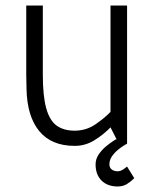

<svg xmlns="http://www.w3.org/2000/svg" viewBox="-20 -520 550 695"><path d="M250 8Q166 8 122 -45.5Q78 -99 76 -198L75 -250V-500H135V-250Q135 -172 147.5 -127.5Q160 -83 185.5 -65Q211 -47 250 -47Q292 -47 325.5 -70Q359 -93 380 -115V-500H440V0H410L380 -59Q355 -33 322 -12.5Q289 8 251 8H250ZM440 0Q440 0 430.5 5.5Q421 11 408 21.5Q395 32 385.5 45.5Q376 59 376 75Q376 87 384.5 93.5Q393 100 406 100Q417 100 428.5 91.5Q440 83 440 83L466 125Q453 138 439 146.5Q425 155 406 155Q369 155 347.5 133.5Q326 112 326 75Q326 56 337 39.5Q348 23 363 10.5Q378 -2 389 -9Q400 -16 400 -16Z"/></svg>

Font: Epunda Sans Light
Style: Regular
Weight: 300
Designer: Simon Atzbach
Foundry: typofactur
Version: Version 2.204; ttfautohint (v1.8.4.7-5d5b)